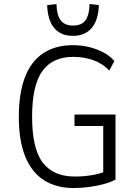

<svg xmlns="http://www.w3.org/2000/svg" viewBox="-20 -941 694 969"><path d="M353 8Q264 8 202 -31.5Q140 -71 107.5 -150.5Q75 -230 75 -351Q75 -471 106 -551.5Q137 -632 198.5 -672.5Q260 -713 347 -713Q391 -713 429.5 -703.5Q468 -694 501 -677Q534 -660 557 -633L532 -585Q497 -621 450.5 -637.5Q404 -654 349 -654Q245 -654 193.5 -582Q142 -510 142 -352Q142 -190 196 -120Q250 -50 358 -50Q405 -50 449 -58Q493 -66 528 -82L501 -43V-305H356V-363H563V-35Q540 -22 505.5 -12.5Q471 -3 431.5 2.5Q392 8 353 8ZM348 -760Q287 -760 254 -799Q221 -838 218 -915L265 -921Q266 -866 286 -839Q306 -812 348 -812Q393 -812 412 -839.5Q431 -867 432 -921L479 -915Q476 -838 442 -799Q408 -760 348 -760Z"/></svg>

Font: Nunito Sans 7pt Condensed Light
Style: Regular
Weight: 300
Width: 3
Designer: Vernon Adams
Foundry: Vernon Adams
Version: Version 3.101;gftools[0.9.27]